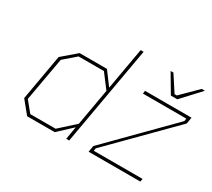

<svg xmlns="http://www.w3.org/2000/svg" viewBox="-138 -989 1372 1241"><g transform="rotate(30 548.0 -368.5)"><path d="M171 0 96 -92 156 -433 261 -523H465L538 -425L593 -737H615L485 0H463L479 -95L377 0ZM909 -580 828 -717H849L925 -600H942L1060 -717H1084L957 -580ZM630 0 638 -47 1067 -481 1070 -501H746L749 -523H1096L1088 -475L659 -42L656 -22H1020L1016 0ZM182 -22H371L485 -125L533 -398L455 -501H266L177 -424L119 -99Z"/></g></svg>

Font: Tomorrow Thin
Style: Italic
Weight: 250
Italic angle: -10°
Designer: Tony de Marco, Monica Rizzolli
Foundry: Just in Type
Version: Version 2.002